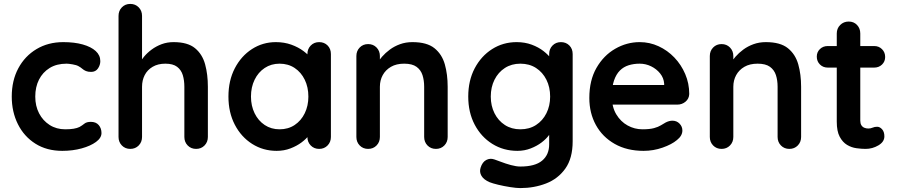

<svg xmlns="http://www.w3.org/2000/svg" viewBox="-20 -760 4583 980"><path d="M303 -545Q360 -545 402.5 -533Q445 -521 468.5 -499.5Q492 -478 492 -448Q492 -428 480 -410.5Q468 -393 445 -393Q429 -393 418.5 -397.5Q408 -402 400 -409Q392 -416 381 -422Q371 -428 350.5 -431.5Q330 -435 320 -435Q269 -435 233.5 -413Q198 -391 179 -353.5Q160 -316 160 -267Q160 -219 179.5 -181.5Q199 -144 233.5 -122Q268 -100 313 -100Q338 -100 356 -103Q374 -106 386 -112Q400 -120 411 -129Q422 -138 444 -138Q470 -138 484 -121.5Q498 -105 498 -81Q498 -56 470 -35.5Q442 -15 396.5 -2.5Q351 10 298 10Q219 10 161 -26.5Q103 -63 71.5 -126Q40 -189 40 -267Q40 -349 73.5 -411.5Q107 -474 166.5 -509.5Q226 -545 303 -545Z M866 -545Q938 -545 975.5 -514Q1013 -483 1027 -431.5Q1041 -380 1041 -317V-61Q1041 -35 1024 -17.5Q1007 0 981 0Q955 0 938 -17.5Q921 -35 921 -61V-317Q921 -350 913 -376.5Q905 -403 884 -419Q863 -435 824 -435Q786 -435 759 -419Q732 -403 718.5 -376.5Q705 -350 705 -317V-61Q705 -35 688 -17.5Q671 0 645 0Q619 0 602 -17.5Q585 -35 585 -61V-679Q585 -705 602 -722.5Q619 -740 645 -740Q671 -740 688 -722.5Q705 -705 705 -679V-431L690 -434Q699 -451 715 -470.5Q731 -490 754 -507Q777 -524 805 -534.5Q833 -545 866 -545Z M1609 -545Q1635 -545 1652 -528Q1669 -511 1669 -484V-61Q1669 -35 1652 -17.5Q1635 0 1609 0Q1583 0 1566 -17.5Q1549 -35 1549 -61V-110L1571 -101Q1571 -88 1557 -69.5Q1543 -51 1519 -33Q1495 -15 1462.5 -2.5Q1430 10 1392 10Q1323 10 1267 -25.5Q1211 -61 1178.5 -123.5Q1146 -186 1146 -267Q1146 -349 1178.5 -411.5Q1211 -474 1266 -509.5Q1321 -545 1388 -545Q1431 -545 1467 -532Q1503 -519 1529.5 -499Q1556 -479 1570.5 -458.5Q1585 -438 1585 -424L1549 -411V-484Q1549 -510 1566 -527.5Q1583 -545 1609 -545ZM1407 -100Q1451 -100 1484 -122Q1517 -144 1535.5 -182Q1554 -220 1554 -267Q1554 -315 1535.5 -353Q1517 -391 1484 -413Q1451 -435 1407 -435Q1364 -435 1331 -413Q1298 -391 1279.5 -353Q1261 -315 1261 -267Q1261 -220 1279.5 -182Q1298 -144 1331 -122Q1364 -100 1407 -100Z M2085 -545Q2159 -545 2197.5 -514Q2236 -483 2250.5 -431.5Q2265 -380 2265 -317V-61Q2265 -35 2248 -17.5Q2231 0 2205 0Q2179 0 2162 -17.5Q2145 -35 2145 -61V-317Q2145 -350 2136.5 -376.5Q2128 -403 2106 -419Q2084 -435 2043 -435Q2003 -435 1975.5 -419Q1948 -403 1933.5 -376.5Q1919 -350 1919 -317V-61Q1919 -35 1902 -17.5Q1885 0 1859 0Q1833 0 1816 -17.5Q1799 -35 1799 -61V-474Q1799 -500 1816 -517.5Q1833 -535 1859 -535Q1885 -535 1902 -517.5Q1919 -500 1919 -474V-431L1904 -434Q1913 -451 1930 -470.5Q1947 -490 1970 -507Q1993 -524 2022 -534.5Q2051 -545 2085 -545Z M2617 -545Q2659 -545 2694 -532Q2729 -519 2754.5 -499Q2780 -479 2794.5 -458.5Q2809 -438 2809 -424L2783 -411V-484Q2783 -510 2800 -527.5Q2817 -545 2843 -545Q2869 -545 2886 -528Q2903 -511 2903 -484V-39Q2903 48 2865.5 100.5Q2828 153 2767 176.5Q2706 200 2636 200Q2616 200 2584 195Q2552 190 2523 183Q2494 176 2479 170Q2449 157 2437.5 137.5Q2426 118 2433 96Q2442 67 2462 56.5Q2482 46 2504 54Q2514 57 2537 66Q2560 75 2587.5 82.5Q2615 90 2636 90Q2711 90 2747 60Q2783 30 2783 -23V-110L2795 -101Q2795 -88 2781.5 -69.5Q2768 -51 2744.5 -33Q2721 -15 2689 -2.5Q2657 10 2621 10Q2550 10 2493 -25.5Q2436 -61 2403 -123.5Q2370 -186 2370 -267Q2370 -349 2403 -411.5Q2436 -474 2492 -509.5Q2548 -545 2617 -545ZM2636 -435Q2591 -435 2557 -413Q2523 -391 2504 -353Q2485 -315 2485 -267Q2485 -220 2504 -182Q2523 -144 2557 -122Q2591 -100 2636 -100Q2682 -100 2716 -122Q2750 -144 2769 -182Q2788 -220 2788 -267Q2788 -315 2769 -353Q2750 -391 2716 -413Q2682 -435 2636 -435Z M3265 10Q3180 10 3117.5 -25.5Q3055 -61 3021.5 -122Q2988 -183 2988 -260Q2988 -350 3024.5 -413.5Q3061 -477 3120 -511Q3179 -545 3245 -545Q3296 -545 3341.5 -524Q3387 -503 3422 -466.5Q3457 -430 3477.5 -382Q3498 -334 3498 -280Q3497 -256 3479 -241Q3461 -226 3437 -226H3055L3025 -326H3392L3370 -306V-333Q3368 -362 3349.5 -385Q3331 -408 3303.5 -421.5Q3276 -435 3245 -435Q3215 -435 3189 -427Q3163 -419 3144 -400Q3125 -381 3114 -349Q3103 -317 3103 -268Q3103 -214 3125.5 -176.5Q3148 -139 3183.5 -119.5Q3219 -100 3259 -100Q3296 -100 3318 -106Q3340 -112 3353.5 -120.5Q3367 -129 3378 -135Q3396 -144 3412 -144Q3434 -144 3448.5 -129Q3463 -114 3463 -94Q3463 -67 3435 -45Q3409 -23 3362 -6.5Q3315 10 3265 10Z M3889 -545Q3963 -545 4001.5 -514Q4040 -483 4054.5 -431.5Q4069 -380 4069 -317V-61Q4069 -35 4052 -17.5Q4035 0 4009 0Q3983 0 3966 -17.5Q3949 -35 3949 -61V-317Q3949 -350 3940.5 -376.5Q3932 -403 3910 -419Q3888 -435 3847 -435Q3807 -435 3779.5 -419Q3752 -403 3737.5 -376.5Q3723 -350 3723 -317V-61Q3723 -35 3706 -17.5Q3689 0 3663 0Q3637 0 3620 -17.5Q3603 -35 3603 -61V-474Q3603 -500 3620 -517.5Q3637 -535 3663 -535Q3689 -535 3706 -517.5Q3723 -500 3723 -474V-431L3708 -434Q3717 -451 3734 -470.5Q3751 -490 3774 -507Q3797 -524 3826 -534.5Q3855 -545 3889 -545Z M4205 -525H4442Q4466 -525 4482 -509Q4498 -493 4498 -469Q4498 -446 4482 -430.5Q4466 -415 4442 -415H4205Q4181 -415 4165 -431Q4149 -447 4149 -471Q4149 -494 4165 -509.5Q4181 -525 4205 -525ZM4312 -650Q4338 -650 4354.5 -632.5Q4371 -615 4371 -589V-144Q4371 -130 4376.5 -121Q4382 -112 4391.5 -108Q4401 -104 4412 -104Q4424 -104 4434 -108.5Q4444 -113 4457 -113Q4471 -113 4482.5 -100Q4494 -87 4494 -64Q4494 -36 4463.5 -18Q4433 0 4398 0Q4377 0 4351.5 -3.5Q4326 -7 4303.5 -20.5Q4281 -34 4266 -62Q4251 -90 4251 -139V-589Q4251 -615 4268.5 -632.5Q4286 -650 4312 -650Z"/></svg>

Font: zvoove
Style: Bold
Weight: 700
Designer: Vernon Adams (Nunito) & Andrew Paglinawan (Quicksand)
Foundry: zvoove
Version: Version 3.006